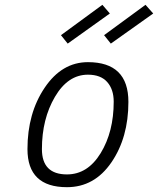

<svg xmlns="http://www.w3.org/2000/svg" viewBox="-20 -767 656 797"><path d="M345 -509Q513 -509 513 -344Q513 -196 442.5 -93Q372 10 258 10Q94 10 94 -148Q94 -297 165.5 -403Q237 -509 345 -509ZM258 -43Q344 -43 398 -131.5Q452 -220 452 -345Q452 -396 425 -426.5Q398 -457 345 -457Q262 -457 208 -365Q154 -273 154 -148Q154 -43 258 -43ZM440 -586 412 -621 584 -747 616 -711ZM261 -586 233 -621 405 -747 436 -711Z"/></svg>

Font: Titillium Web Light
Style: Italic
Weight: 300
Italic angle: -13°
Version: Version 1.002;PS 57.000;hotconv 1.0.70;makeotf.lib2.5.55311